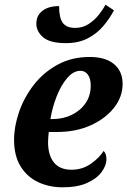

<svg xmlns="http://www.w3.org/2000/svg" viewBox="-20 -789 543 819"><path d="M247 10Q190 10 143 -12Q96 -34 68 -79Q40 -124 40 -193Q40 -249 61 -310.5Q82 -372 123 -425.5Q164 -479 224.5 -512.5Q285 -546 363 -546Q430 -546 466.5 -515.5Q503 -485 503 -431Q503 -376 466.5 -329.5Q430 -283 367 -254.5Q304 -226 223 -226H188Q187 -216 186 -205Q185 -194 185 -183Q185 -127 210 -96Q235 -65 285 -65Q331 -65 367 -90Q403 -115 422 -145Q434 -134 434 -109Q434 -84 414 -56Q394 -28 352.5 -9Q311 10 247 10ZM203 -281Q249 -281 286 -299Q323 -317 345 -349Q367 -381 367 -424Q367 -454 355 -470.5Q343 -487 323 -487Q293 -487 266.5 -456Q240 -425 221.5 -377.5Q203 -330 195 -281ZM261 -605Q193 -605 164 -630Q135 -655 135 -688Q135 -723 161 -743Q187 -763 232 -763Q232 -714 247.5 -692Q263 -670 301 -670Q333 -670 358 -686.5Q383 -703 401 -725.5Q419 -748 430 -769L466 -745Q449 -712 422 -679.5Q395 -647 355.5 -626Q316 -605 261 -605Z"/></svg>

Font: Noto Serif SemiCondensed
Style: Bold Italic
Weight: 700
Width: 4
Italic angle: -12°
Designer: Monotype Design Team
Foundry: Monotype Imaging Inc.
Version: Version 2.014